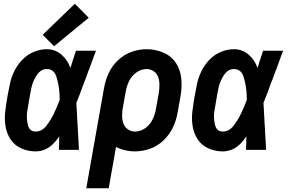

<svg xmlns="http://www.w3.org/2000/svg" viewBox="-20 -801 1540 1026"><path d="M269 -554 208 -615 380 -781 454 -706ZM170 8Q130 8 94 -8Q58 -24 37 -55.5Q16 -87 9.5 -126Q3 -165 8 -205.5Q13 -246 20 -287Q26 -321 33.5 -355.5Q41 -390 57.5 -423Q74 -456 100.5 -483Q127 -510 161 -524Q195 -538 230 -538Q275 -538 308.5 -509Q342 -480 356 -438L357 -441L360 -449L364 -463Q375 -496 386 -530H493L491 -525L486 -511L482 -502L479 -493L476 -483L472 -474Q464 -453 457 -432L453 -423L448 -409L446 -404L443 -395L441 -390L436 -376L434 -371L430 -362Q421 -336 411 -310L406 -296L402 -287Q395 -269 388 -251Q390 -215 392 -178Q393 -158 394 -139L395 -129V-124L396 -114V-104L397 -89Q399 -45 402 0H295V-10V-20L296 -29V-39V-49V-59L297 -69V-72Q289 -61 280 -50Q234 8 170 8ZM170 -98Q205 -98 229.5 -131Q254 -164 269 -196Q284 -228 297 -262L299 -268Q299 -290 297 -312Q294 -349 281.5 -390.5Q269 -432 230 -432Q198 -432 177 -400Q156 -368 149 -337Q142 -306 137 -274Q131 -240 125.5 -206.5Q120 -173 128.5 -135.5Q137 -98 170 -98Z M441 205 520 -241 536 -331Q543 -371 560.5 -409.5Q578 -448 610 -478.5Q642 -509 682 -523.5Q722 -538 763 -538H764Q810 -538 852.5 -520Q895 -502 919.5 -465.5Q944 -429 948.5 -382Q953 -335 945 -289L929 -199Q922 -158 904 -120Q886 -82 854 -51Q822 -20 781.5 -6Q741 8 701 8Q654 8 612 -10Q606 -13 600 -16L561 205ZM702 -98Q731 -98 756.5 -116.5Q782 -135 795 -162Q808 -189 813 -217L829 -307Q832 -328 832 -349.5Q832 -371 825 -390Q818 -409 801 -420.5Q784 -432 763 -432Q734 -432 708.5 -413.5Q683 -395 670 -368Q657 -341 652 -313L636 -223Q632 -202 632.5 -180.5Q633 -159 640 -140Q647 -121 664 -109.5Q681 -98 702 -98Z M1170 8Q1130 8 1094 -8Q1058 -24 1037 -55.5Q1016 -87 1009.5 -126Q1003 -165 1008 -205.5Q1013 -246 1020 -287Q1026 -321 1033.5 -355.5Q1041 -390 1057.5 -423Q1074 -456 1100.5 -483Q1127 -510 1161 -524Q1195 -538 1230 -538Q1275 -538 1308.5 -509Q1342 -480 1356 -438L1357 -441L1360 -449L1364 -463Q1375 -496 1386 -530H1493L1491 -525L1486 -511L1482 -502L1479 -493L1476 -483L1472 -474Q1464 -453 1457 -432L1453 -423L1448 -409L1446 -404L1443 -395L1441 -390L1436 -376L1434 -371L1430 -362Q1421 -336 1411 -310L1406 -296L1402 -287Q1395 -269 1388 -251Q1390 -215 1392 -178Q1393 -158 1394 -139L1395 -129V-124L1396 -114V-104L1397 -89Q1399 -45 1402 0H1295V-10V-20L1296 -29V-39V-49V-59L1297 -69V-72Q1289 -61 1280 -50Q1234 8 1170 8ZM1170 -98Q1205 -98 1229.5 -131Q1254 -164 1269 -196Q1284 -228 1297 -262L1299 -268Q1299 -290 1297 -312Q1294 -349 1281.5 -390.5Q1269 -432 1230 -432Q1198 -432 1177 -400Q1156 -368 1149 -337Q1142 -306 1137 -274Q1131 -240 1125.5 -206.5Q1120 -173 1128.5 -135.5Q1137 -98 1170 -98Z"/></svg>

Font: Iosevka SS08
Style: Bold Italic
Weight: 700
Italic angle: -10°
Monospace: yes
Designer: Belleve Invis
Foundry: Belleve Invis
Version: 2.1.0; ttfautohint (v1.8.2)